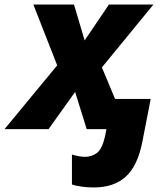

<svg xmlns="http://www.w3.org/2000/svg" viewBox="-73 -569 726 846"><path d="M340 257Q314 257 288 253.5Q262 250 244 244V112Q257 116 272.5 119Q288 122 302 122Q331 122 354 105Q377 88 390 31L396 0H309L258 -164L141 0H-53L179 -281L74 -549H253L300 -391L407 -549H603L376 -272L434 -133H591L554 57Q533 163 480.5 210Q428 257 340 257Z"/></svg>

Font: Noto Sans ExtraBold
Style: Italic
Weight: 800
Italic angle: -12°
Designer: Monotype Design Team
Foundry: Monotype Imaging Inc.
Version: Version 2.013; ttfautohint (v1.8.4.7-5d5b)